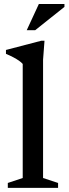

<svg xmlns="http://www.w3.org/2000/svg" viewBox="-20 -914 334 934"><path d="M189.5 -48 262.5 -24V0H18V-24L90.5 -48V-603Q83.5 -611 72 -619Q60.5 -627 44.5 -635.5Q28.5 -644 9 -652V-671L181.5 -716H196.5L189.5 -623.5ZM110 -767 169 -894.5H293.5V-880.5L151 -767Z"/></svg>

Font: Newsreader 16pt 16pt Medium
Style: Regular
Weight: 500
Version: Version 1.003